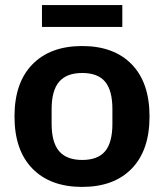

<svg xmlns="http://www.w3.org/2000/svg" viewBox="-20 -725 646 755"><path d="M303 10Q178 10 107.5 -62Q37 -134 37 -267Q37 -400 107.5 -472Q178 -544 303 -544Q428 -544 498 -472Q568 -400 568 -267Q568 -134 498 -62Q428 10 303 10ZM303.2 -96Q365 -96 393.5 -130.5Q422 -164.9 422 -238V-296Q422 -369.1 393.5 -403.5Q365 -438 303.2 -438Q242.1 -438 212.5 -403.5Q183 -369.1 183 -296V-238Q183 -164.9 212.5 -130.5Q242.1 -96 303.2 -96ZM145 -619V-705H461V-619Z"/></svg>

Font: Mozilla Text ExtraLight
Style: Regular
Weight: 200
Designer: Studio DRAMA
Foundry: Studio DRAMA
Version: Version 1.000